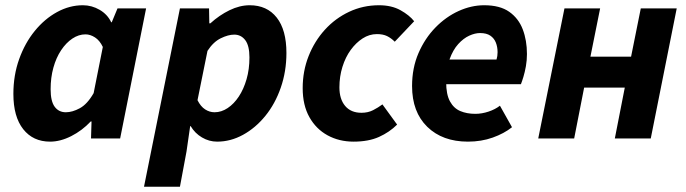

<svg xmlns="http://www.w3.org/2000/svg" viewBox="-20 -528 2616 732"><path d="M171 12Q106 12 68.5 -35.5Q31 -83 31 -170Q31 -241 53 -302.5Q75 -364 112.5 -410Q150 -456 197.5 -482Q245 -508 296 -508Q330 -508 360 -490.5Q390 -473 404 -443H406L428 -496H537L438 0H327L329 -65H326Q293 -30 251.5 -9Q210 12 171 12ZM231 -100Q256 -100 284.5 -115.5Q313 -131 337 -173L372 -349Q360 -374 342 -385.5Q324 -397 306 -397Q280 -397 256 -381Q232 -365 213 -336.5Q194 -308 183.5 -270Q173 -232 173 -188Q173 -142 188.5 -121Q204 -100 231 -100Z M529 184 666 -496H777L778 -439H782Q816 -470 855 -489Q894 -508 932 -508Q998 -508 1035 -461Q1072 -414 1072 -326Q1072 -256 1050.5 -194Q1029 -132 991.5 -86Q954 -40 906.5 -14Q859 12 808 12Q777 12 750 -4Q723 -20 707 -47H705L691 50L666 184ZM798 -100Q824 -100 848 -116Q872 -132 890.5 -160Q909 -188 920 -226Q931 -264 931 -309Q931 -354 915 -375Q899 -396 873 -396Q850 -396 821.5 -382Q793 -368 771 -334L733 -146Q745 -122 762 -111Q779 -100 798 -100Z M1328 12Q1273 12 1229 -12Q1185 -36 1159.5 -81.5Q1134 -127 1134 -192Q1134 -257 1156.5 -314Q1179 -371 1218.5 -414.5Q1258 -458 1311 -483Q1364 -508 1425 -508Q1473 -508 1507 -489Q1541 -470 1559 -447L1485 -369Q1471 -383 1455.5 -390.5Q1440 -398 1417 -398Q1388 -398 1362.5 -381.5Q1337 -365 1317 -337.5Q1297 -310 1285.5 -273Q1274 -236 1274 -195Q1274 -150 1296 -124Q1318 -98 1358 -98Q1383 -98 1402.5 -108Q1422 -118 1438 -130L1494 -53Q1465 -24 1425 -6Q1385 12 1328 12Z M1764 12Q1667 12 1609 -44.5Q1551 -101 1551 -200Q1551 -269 1575.5 -325.5Q1600 -382 1640 -423Q1680 -464 1728.5 -486Q1777 -508 1826 -508Q1886 -508 1921.5 -483Q1957 -458 1973 -416Q1989 -374 1989 -322Q1989 -298 1985 -275.5Q1981 -253 1975.5 -235Q1970 -217 1966 -207H1653L1663 -301H1873Q1875 -308 1876 -314.5Q1877 -321 1877 -329Q1877 -349 1870.5 -365.5Q1864 -382 1849.5 -392Q1835 -402 1810 -402Q1791 -402 1769 -392Q1747 -382 1727 -360Q1707 -338 1694 -302Q1681 -266 1681 -215Q1681 -168 1695.5 -141.5Q1710 -115 1735 -104.5Q1760 -94 1792 -94Q1817 -94 1842.5 -102.5Q1868 -111 1886 -125L1932 -43Q1902 -19 1858.5 -3.5Q1815 12 1764 12Z M2032 0 2132 -496H2268L2231 -312H2386L2423 -496H2560L2461 0H2324L2362 -194H2207L2169 0Z"/></svg>

Font: Source Sans 3
Style: Bold Italic
Weight: 700
Italic angle: -11°
Designer: Paul D. Hunt
Foundry: Adobe
Version: Version 3.052;hotconv 1.1.0;makeotfexe 2.6.0